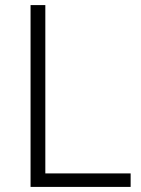

<svg xmlns="http://www.w3.org/2000/svg" viewBox="-20 -800 555 754"><path d="M100 -66V-780H158V-119H493V-66Z"/></svg>

Font: Noto Sans Malayalam UI Light
Style: Regular
Weight: 300
Designer: Jelle Bosma - Monotype Design Team
Foundry: Monotype Imaging Inc.
Version: Version 2.104; ttfautohint (v1.8.4.7-5d5b)